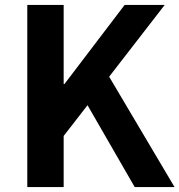

<svg xmlns="http://www.w3.org/2000/svg" viewBox="-20 -761 730 781"><path d="M91 0V-741H239V-419H242L487 -741H650L424 -449L690 0H528L336 -333L239 -208V0Z"/></svg>

Font: Noto Sans KR
Style: Bold
Weight: 700
Designer: Ryoko NISHIZUKA  (kana, bopomofo & ideographs); Paul D. Hunt (Latin, Greek & Cyrillic); Sandoll Communications , Soo-you
Foundry: Adobe
Version: Version 2.004-H2;hotconv 1.0.118;makeotfexe 2.5.65603